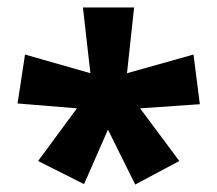

<svg xmlns="http://www.w3.org/2000/svg" viewBox="-20 -780 581 514"><path d="M339 -760H202L222 -584L47 -634L27 -503L186 -490L82 -349L205 -287L269 -433L342 -286L460 -349L355 -490L515 -501L498 -634L320 -584Z"/></svg>

Font: Noto Sans Ethiopic ExtraBold
Style: Regular
Weight: 800
Designer: Monotype Design Team
Foundry: Monotype Imaging Inc.
Version: Version 2.102